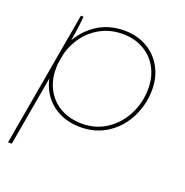

<svg xmlns="http://www.w3.org/2000/svg" viewBox="-130 -643 926 961"><g transform="rotate(20 333.5 -162.5)"><path d="M141 -520H155Q152 -479 145 -435Q138 -391 134 -366L132 -354L131 -347L35 200H15ZM95 -223Q95 -302 129 -371.5Q163 -441 226 -483Q289 -525 372 -525Q440 -525 492.5 -495Q545 -465 574 -412.5Q603 -360 603 -294Q603 -216 569 -147Q535 -78 472.5 -36.5Q410 5 329 5Q259 5 206 -24.5Q153 -54 124 -106Q95 -158 95 -223ZM583 -292Q583 -354 556.5 -402.5Q530 -451 481.5 -478.5Q433 -506 370 -506Q296 -506 237.5 -468.5Q179 -431 146.5 -367Q114 -303 114 -227Q114 -166 140.5 -117.5Q167 -69 216 -41.5Q265 -14 331 -14Q404 -14 461.5 -52.5Q519 -91 551 -155Q583 -219 583 -292Z"/></g></svg>

Font: Fixel Italic Variable 20240409 Display Thin
Style: Italic
Weight: 100
Italic angle: -10°
Designer: AlfaBravo + MacPaw
Foundry: Kyrylo Tkachov, Marchela Mozhyna, Serhii Makarenko, Maria Weinstein, Zakhar Kryvoshyya
Version: Version 1.211;Glyphs 3.2 (3225)